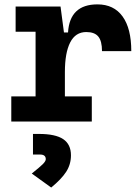

<svg xmlns="http://www.w3.org/2000/svg" viewBox="-20 -547 626 864"><path d="M272 -222.7 241.7 -400.9H286.1Q293.9 -527.3 418.5 -527.3Q492.2 -527.3 531.5 -473.1Q570.8 -418.9 570.8 -316.9H439Q439 -362.6 422.2 -382.7Q405.5 -402.8 368.2 -402.8Q319.7 -402.8 295.8 -356Q272 -309.1 272 -222.7ZM30.8 0V-113.3H393.1V0ZM140.1 0V-517.6H252.4L272 -369.1V0ZM50.3 -404.3V-517.6H245.6L255.4 -404.3ZM210.4 296.9 123 233.9Q159.2 205.1 172.6 191.7Q186 178.2 186 169.4Q186 148.4 160.2 148.4H128.4V55.7H155.3Q229.5 55.7 264.4 79.1Q299.3 102.5 299.3 151.9Q299.3 192.4 278.1 225.6Q256.8 258.8 210.4 296.9Z"/></svg>

Font: Cascadia Code
Style: Regular
Weight: 400
Monospace: yes
Designer: Aaron Bell
Foundry: Saja Typeworks
Version: Version 2106.017